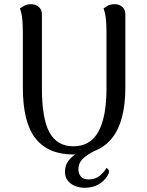

<svg xmlns="http://www.w3.org/2000/svg" viewBox="-20 -724 701 916"><path d="M578 -655V-306Q578 -147 516 -67Q454 13 330 13Q210 13 149.5 -63.5Q89 -140 89 -306V-572Q89 -602 86.5 -630.5Q84 -659 75 -684Q82 -689 95.5 -696.5Q109 -704 128 -704Q150 -704 165 -691Q180 -678 180 -655V-302Q180 -157 216.5 -91.5Q253 -26 330 -26Q411 -26 449.5 -96Q488 -166 488 -302V-572Q488 -602 485.5 -630.5Q483 -659 474 -684Q481 -689 494 -696.5Q507 -704 527 -704Q549 -704 563.5 -691Q578 -678 578 -655ZM383 172Q363 172 341.5 164.5Q320 157 305 140Q290 123 290 95Q290 62 309.5 39Q329 16 359.5 0.5Q390 -15 423 -24L431 -4Q395 14 374.5 34Q354 54 354 84Q354 103 365 117.5Q376 132 403 132Q435 132 456 114.5Q477 97 488 77Q495 81 498.5 87.5Q502 94 498 104Q486 132 456 152Q426 172 383 172Z"/></svg>

Font: Arima Medium
Style: Regular
Weight: 500
Designer: Joana Correia and Natanael Gama
Foundry: NDISCOVER
Version: Version 1.101;gftools[0.9.23]